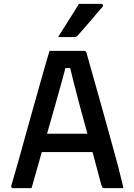

<svg xmlns="http://www.w3.org/2000/svg" viewBox="-20 -965 690 985"><path d="M148 -279H390Q403 -279 415.5 -279Q428 -279 440 -279L471 -288L482 -236L493 -185H158Q155 -185 152.5 -186.5Q150 -188 148.5 -190.5Q147 -193 147 -196ZM142 0Q118 0 94 0Q70 0 46 0Q43 0 41 -1.5Q39 -3 38 -6Q37 -9 38 -13Q48 -47 61 -92Q74 -137 88.5 -189Q103 -241 118.5 -297.5Q134 -354 150 -410Q166 -466 181 -520Q196 -574 209.5 -620.5Q223 -667 234 -704Q279 -704 327 -704Q375 -704 412 -704Q416 -704 418.5 -702.5Q421 -701 422 -699Q423 -697 424 -693Q442 -629 461.5 -560Q481 -491 501.5 -418Q522 -345 543 -268.5Q564 -192 586 -112Q592 -85 599.5 -57Q607 -29 613 0Q591 0 565 0Q539 0 517 0Q511 0 508 -1.5Q505 -3 503.5 -7Q502 -11 499 -19Q479 -96 459 -169Q439 -242 420 -309.5Q401 -377 385.5 -436.5Q370 -496 357 -546.5Q344 -597 335 -636L366 -616H289L321 -635Q311 -597 297.5 -548.5Q284 -500 267.5 -441Q251 -382 231 -313Q211 -244 189 -166Q167 -88 142 0ZM385 -945Q413 -945 429.5 -945Q446 -945 461 -945Q476 -945 500 -945Q506 -945 508 -940Q510 -935 506 -930Q487 -909 473.5 -892.5Q460 -876 447 -861Q434 -846 418 -827.5Q402 -809 377 -781Q375 -779 371 -777Q367 -775 361 -775Q340 -775 327 -775Q314 -775 302.5 -775Q291 -775 278 -775Q297 -805 314 -832Q331 -859 348.5 -886.5Q366 -914 385 -945Z"/></svg>

Font: Recursive Medium
Style: Regular
Weight: 500
Version: Version 1.085